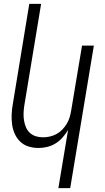

<svg xmlns="http://www.w3.org/2000/svg" viewBox="-20 -755 540 990"><path d="M281 215 331 -85Q319 -65 303 -46.5Q287 -28 266.5 -15.5Q246 -3 223.5 2.5Q201 8 179 8Q152 8 127.5 0.5Q103 -7 85 -24Q67 -41 56.5 -64Q46 -87 42.5 -112.5Q39 -138 40 -164.5Q41 -191 46 -218L131 -735H192L105 -209Q102 -189 101.5 -170Q101 -151 104 -133Q107 -115 114 -98.5Q121 -82 134 -70Q147 -58 164.5 -52.5Q182 -47 202 -47Q219 -47 237 -51Q255 -55 271.5 -64Q288 -73 301 -86.5Q314 -100 324 -116.5Q334 -133 339 -150Q344 -167 347 -185L403 -520H464L342 215Z"/></svg>

Font: Iosevka Light Oblique
Style: Regular
Weight: 300
Italic angle: -9°
Monospace: yes
Designer: Belleve Invis
Foundry: Belleve Invis
Version: Version 32.5.0; ttfautohint (v1.8.4)